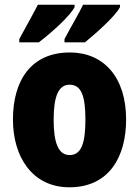

<svg xmlns="http://www.w3.org/2000/svg" viewBox="-20 -786 592 816"><path d="M490 -756V-766H333C319 -735 287 -682 254 -620V-606H341C389 -645 472 -719 490 -756ZM297 -756V-766H141C126 -736 96 -683 62 -620V-606H145C200 -648 278 -718 297 -756ZM516 -278C516 -460 419 -563 277 -563C112 -563 35 -444 35 -278C35 -120 117 10 275 10C446 10 516 -123 516 -278ZM208 -277C208 -378 229 -426 276 -426C326 -426 343 -377 343 -278C343 -178 326 -127 276 -127C228 -127 208 -179 208 -277Z"/></svg>

Font: Noto Sans Devanagari UI Condensed Black
Style: Regular
Weight: 900
Width: 3
Designer: Jelle Bosma - Monotype Design Team
Foundry: Monotype Imaging Inc.
Version: Version 2.004